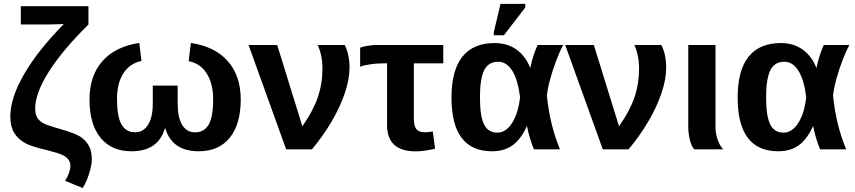

<svg xmlns="http://www.w3.org/2000/svg" viewBox="-20 -756 4330 972"><path d="M158.2 -206.1Q158.2 -169.9 174.8 -151.4Q191.4 -132.8 220.5 -122.8Q249.5 -112.8 287.1 -102.1Q357.9 -82 385.3 -64.9Q412.6 -47.4 428.7 -20Q444.8 7.3 444.8 49.8Q444.8 71.3 438.2 98.4Q431.6 125.5 421.1 151.4Q410.6 177.2 398.9 195.8L309.6 159.7Q336.4 115.2 336.4 84Q336.4 47.9 295.9 28.3Q285.2 23.4 264.9 17.1Q244.6 10.7 214.4 2.9Q136.2 -14.2 103.5 -33.7Q69.8 -53.2 51 -85Q32.2 -116.7 32.2 -165.5Q32.2 -260.3 102.1 -380.6Q171.9 -501 301.3 -632.3V-634.3L239.3 -632.3H85.4V-724.6H427.7V-631.8Q296.9 -502.9 227.5 -393.6Q158.2 -284.2 158.2 -206.1Z M879.4 -231.4Q879.4 -162.1 902.3 -124Q925.3 -85.9 966.8 -85.9Q1014.2 -85.9 1036.6 -125.7Q1059.1 -165.5 1059.1 -253.4Q1059.1 -332.5 1026.6 -383.8Q994.1 -435.1 935.1 -446.3L946.3 -538.6Q1067.9 -520.5 1133.3 -446.3Q1198.7 -372.1 1198.7 -252.4Q1198.7 -127 1143.1 -58.6Q1087.4 9.8 986.3 9.8Q851.1 9.8 816.9 -106.4H814.9Q780.8 9.8 645.5 9.8Q544.4 9.8 488.8 -58.6Q433.1 -127 433.1 -252.4Q433.1 -372.6 498.5 -446.5Q564 -520.5 685.1 -538.6L696.3 -447.3Q638.7 -436 605.5 -386Q572.3 -335.9 572.3 -254.4Q572.3 -166 595 -126.2Q617.7 -86.4 664.1 -86.4Q706.1 -86.4 729.7 -124.5Q753.4 -162.6 753.4 -231.4V-322.8H879.4Z M1749.5 -413.1Q1749.5 -355 1725.8 -284.9Q1702.1 -214.8 1659.4 -141.8Q1616.7 -68.8 1559.1 0H1428.7L1238.3 -528.3H1383.3L1510.7 -116.7Q1564.9 -193.8 1588.6 -262.7Q1612.3 -331.5 1612.3 -408.7Q1612.3 -475.6 1588.4 -528.3H1725.1Q1749.5 -480.5 1749.5 -413.1Z M1926.3 -435.5Q1886.2 -435.5 1850.1 -429.7Q1814 -423.8 1803.2 -417.5V-514.2Q1814.9 -520 1841.1 -524.2Q1867.2 -528.3 1892.6 -528.3H2224.1V-435.5H2075.2V-152.3Q2075.2 -118.7 2087.6 -102.5Q2100.1 -86.4 2131.3 -86.4Q2148.4 -86.4 2170.9 -90.3L2182.6 -3.4Q2165 1.5 2136 5.9Q2106.9 10.3 2085.4 10.3Q1939.5 10.3 1939.5 -122.6V-435.5Z M2646.5 -115.7Q2616.2 -49.8 2574.2 -20Q2532.2 9.8 2471.2 9.8Q2265.6 9.8 2265.6 -261.7Q2265.6 -400.4 2321 -469.2Q2376.5 -538.1 2483.9 -538.1Q2547.9 -538.1 2594 -505.6Q2640.1 -473.1 2663.6 -413.6H2665Q2677.2 -474.1 2701.7 -528.3H2831.1Q2814.9 -499 2797.1 -452.6Q2779.3 -406.2 2765.9 -357.7Q2752.4 -309.1 2748.5 -271.5Q2763.7 -122.6 2814.9 0H2683.1Q2670.9 -29.3 2662.4 -58.3Q2653.8 -87.4 2648.4 -115.7ZM2409.7 -263.2Q2409.7 -168 2430.4 -126.2Q2451.2 -84.5 2498 -84.5Q2541.5 -84.5 2572.8 -133.8Q2604 -183.1 2612.8 -264.6Q2602.1 -351.6 2573.5 -397.5Q2544.9 -443.4 2502 -443.4Q2452.1 -443.4 2430.9 -399.9Q2409.7 -356.4 2409.7 -263.2ZM2639.2 -718.3 2531.2 -577.6H2480V-593.8L2513.7 -736.3H2639.2Z M3352.5 -413.1Q3352.5 -355 3328.9 -284.9Q3305.2 -214.8 3262.5 -141.8Q3219.7 -68.8 3162.1 0H3031.7L2841.3 -528.3H2986.3L3113.8 -116.7Q3168 -193.8 3191.7 -262.7Q3215.3 -331.5 3215.3 -408.7Q3215.3 -475.6 3191.4 -528.3H3328.1Q3352.5 -480.5 3352.5 -413.1Z M3494.6 0Q3480 -15.6 3472.2 -48.6Q3464.4 -81.5 3464.4 -115.2V-528.3H3602.1V-110.8Q3602.1 -81.5 3612.5 -50.5Q3623 -19.5 3641.1 0Z M4095.2 -115.7Q4064.9 -49.8 4022.9 -20Q3981 9.8 3919.9 9.8Q3714.4 9.8 3714.4 -261.7Q3714.4 -400.4 3769.8 -469.2Q3825.2 -538.1 3932.6 -538.1Q3996.6 -538.1 4042.7 -505.6Q4088.9 -473.1 4112.3 -413.6H4113.8Q4126 -474.1 4150.4 -528.3H4279.8Q4263.7 -499 4245.8 -452.6Q4228 -406.2 4214.6 -357.7Q4201.2 -309.1 4197.3 -271.5Q4212.4 -122.6 4263.7 0H4131.8Q4119.6 -29.3 4111.1 -58.3Q4102.5 -87.4 4097.2 -115.7ZM3858.4 -263.2Q3858.4 -168 3879.2 -126.2Q3899.9 -84.5 3946.8 -84.5Q3990.2 -84.5 4021.5 -133.8Q4052.7 -183.1 4061.5 -264.6Q4050.8 -351.6 4022.2 -397.5Q3993.7 -443.4 3950.7 -443.4Q3900.9 -443.4 3879.6 -399.9Q3858.4 -356.4 3858.4 -263.2Z"/></svg>

Font: Arimo
Style: Bold
Weight: 700
Designer: Steve Matteson
Foundry: Monotype Imaging Inc.
Version: Version 1.33